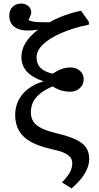

<svg xmlns="http://www.w3.org/2000/svg" viewBox="-20 -826 554 1076"><path d="M381 230 327 196Q358 165 371.5 140Q385 115 385 89Q385 69 373.5 55Q362 41 338 30Q314 19 274 11Q201 -5 155 -30Q109 -55 87 -92.5Q65 -130 65 -182Q65 -227 83.5 -263.5Q102 -300 137 -327.5Q172 -355 221 -369V-371Q159 -393 129.5 -426Q100 -459 100 -507Q100 -548 123 -585.5Q146 -623 193 -660Q115 -647 73.5 -667.5Q32 -688 32 -740Q32 -769 50.5 -787.5Q69 -806 97 -806Q123 -806 139 -792Q155 -778 155 -756Q155 -750 152 -741.5Q149 -733 140 -714Q147 -709 160 -706Q173 -703 196.5 -702Q220 -701 257 -701Q283 -716 313 -728.5Q343 -741 374 -750.5Q405 -760 434 -766L478 -704V-688Q387 -669 321.5 -640Q256 -611 220.5 -576.5Q185 -542 185 -504Q185 -480 195 -462Q205 -444 225 -432Q245 -420 275 -413Q302 -431 326 -439.5Q350 -448 374 -448Q407 -448 428 -429.5Q449 -411 449 -382Q449 -352 427.5 -332Q406 -312 374 -312Q348 -312 324 -319Q300 -326 275 -342Q233 -324 206 -302.5Q179 -281 166 -255Q153 -229 153 -196Q153 -166 167.5 -144Q182 -122 214.5 -106.5Q247 -91 301 -78Q368 -62 407 -43Q446 -24 463 2Q480 28 480 66Q480 105 455 146.5Q430 188 381 230Z"/></svg>

Font: Literata Variable Black
Style: Regular
Weight: 900
Designer: Latin by Veronika Burian and Jose Scaglione. Greek by Irene Vlachou. Cyrillic by Vera Evstafieva.
Foundry: TypeTogether
Version: Version 3.021